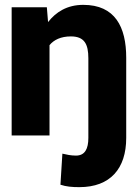

<svg xmlns="http://www.w3.org/2000/svg" viewBox="-20 -558 571 791"><path d="M28 0H184V-372C202 -394 231 -408 272 -408C328 -408 344 -376 344 -318V10C344 55 330 83 293 83C272 83 254 79 237 75L229 203C253 211 277 213 307 213C434 213 500 137 500 10V-320C500 -447 454 -538 323 -538C256 -538 210 -508 178 -467L173 -528H28Z"/></svg>

Font: Asimov Pro
Style: Blk
Weight: 900
Designer: Google
Version: Version 2.000980; 2014